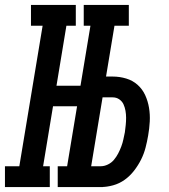

<svg xmlns="http://www.w3.org/2000/svg" viewBox="-62 -755 682 775"><path d="M276 -651V-735H458V-651ZM-42 0V-84H16L110 -651H63V-735H244V-651H206L166 -409H311L298 -326H152L112 -84H139V0ZM171 0V-84H353V0ZM195 0 317 -735H414L366 -446H393Q421 -446 447.5 -438Q474 -430 493.5 -412.5Q513 -395 524 -371Q535 -347 539.5 -320Q544 -293 542.5 -264.5Q541 -236 536 -208Q532 -184 525.5 -159Q519 -134 507.5 -111Q496 -88 479.5 -66.5Q463 -45 441.5 -29.5Q420 -14 394.5 -7Q369 0 345 0ZM345 -84Q359 -84 373.5 -91Q388 -98 398 -110Q408 -122 415 -135.5Q422 -149 427.5 -163.5Q433 -178 436 -192.5Q439 -207 442 -221Q444 -236 445.5 -250.5Q447 -265 447 -279.5Q447 -294 444.5 -308Q442 -322 436.5 -334Q431 -346 419.5 -354Q408 -362 393 -362H352L306 -84Z"/></svg>

Font: Iosevka Slab MdExObl
Style: Regular
Weight: 500
Width: 7
Italic angle: -9°
Monospace: yes
Designer: Belleve Invis
Foundry: Belleve Invis
Version: Version 11.1.1; ttfautohint (v1.8.3)